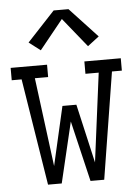

<svg xmlns="http://www.w3.org/2000/svg" viewBox="-54 -809 608 851"><g transform="rotate(-5 250.0 -383.5)"><path d="M125 0 49 -475H5V-530H167V-475H108L159 -80L219 -342H281L341 -80L392 -475H333V-530H495V-475H451L375 0H314L250 -270L186 0ZM145 -596 94 -635 217 -767H283L406 -635L355 -596L250 -726Z"/></g></svg>

Font: Iosevka Slab Light
Style: Regular
Weight: 300
Monospace: yes
Designer: Belleve Invis
Foundry: Belleve Invis
Version: Version 11.1.0; ttfautohint (v1.8.3)